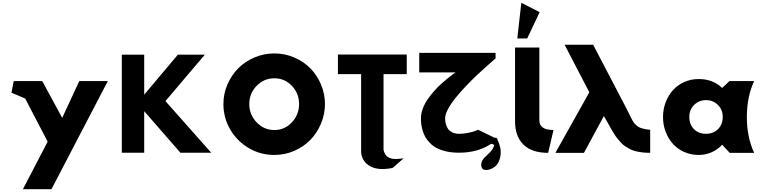

<svg xmlns="http://www.w3.org/2000/svg" viewBox="-20 -1093 5459 1373"><path d="M62 -430.2 78.1 -513.2H282.2L424.8 -250L546.9 -513.2H751L348.1 259.8H144L320.8 -80.1L160.2 -388.2Z M851.1 -1V-702.1H1011.2V-416L1252 -702.1H1444.8L1163.1 -370.1L1490.2 -1H1270L1011.2 -297.9V-1Z M1577.6 -349.1Q1577.6 -421.9 1606.2 -488.5Q1634.8 -555.2 1683.1 -604Q1731.4 -652.8 1799.1 -681.9Q1866.7 -710.9 1941.9 -710.9Q2017.1 -710.9 2084.5 -681.9Q2151.9 -652.8 2199.7 -604Q2247.6 -555.2 2275.6 -488.5Q2303.7 -421.9 2303.7 -349.1Q2303.7 -276.4 2275.6 -209.5Q2247.6 -142.6 2199.7 -93Q2151.9 -43.5 2084.2 -14.2Q2016.6 15.1 1941.9 15.1Q1841.8 15.1 1757.8 -34.7Q1673.8 -84.5 1625.7 -168.2Q1577.6 -252 1577.6 -349.1ZM1941.9 -163.1Q2015.6 -163.1 2067.1 -218Q2118.7 -272.9 2118.7 -349.1Q2118.7 -425.3 2067.4 -479.2Q2016.1 -533.2 1941.9 -533.2Q1867.7 -533.2 1815.2 -479.2Q1762.7 -425.3 1762.7 -349.1Q1762.7 -272.9 1815.2 -218Q1867.7 -163.1 1941.9 -163.1Z M2396.5 -563V-703.1H2888.7V-563H2722.7V-21Q2726.1 -5.4 2732.7 6.1Q2739.3 17.6 2746.8 24.7Q2754.4 31.7 2765.6 36.1Q2776.9 40.5 2785.6 42.2Q2794.4 43.9 2808.1 43.9Q2821.8 43.9 2829.3 43.2Q2836.9 42.5 2849.9 41Q2862.8 39.6 2866.7 39.1L2787.6 107.9Q2687 128.4 2628.2 96.4Q2569.3 64.5 2562.5 -2V-563Z M2978 -575.2V-714.8H3523.9V-674.8Q3516.6 -668.5 3503.4 -657.5Q3490.2 -646.5 3452.9 -613Q3415.5 -579.6 3381.3 -547.1Q3347.2 -514.6 3305.7 -470.5Q3264.2 -426.3 3234.1 -388.7Q3204.1 -351.1 3183.6 -312.7Q3163.1 -274.4 3163.1 -248Q3163.1 -236.8 3164.3 -226.1Q3165.5 -215.3 3171.1 -197.8Q3176.8 -180.2 3186.5 -167.7Q3196.3 -155.3 3215.8 -145.8Q3235.4 -136.2 3262.2 -136.2Q3295.9 -136.2 3330.1 -143.3Q3364.3 -150.4 3381.3 -157.7L3398.9 -165L3519 -106.9Q3530.3 -111.8 3534.2 -102.1Q3549.8 -69.3 3556.4 -41.7Q3563 -14.2 3559.6 15.9Q3556.2 45.9 3540 75.2Q3528.8 95.2 3502.4 109.6Q3476.1 124 3451.7 122.3Q3427.2 120.6 3422.9 99.1Q3418.9 80.6 3424.8 64.5Q3430.7 48.3 3443.1 35.6Q3455.6 22.9 3469 11Q3482.4 -1 3495.1 -17.1Q3507.8 -33.2 3513.2 -50.8Q3515.6 -61 3492.2 -64.9Q3397.9 -1 3262.2 -1Q3212.4 -1 3171.4 -10.3Q3130.4 -19.5 3102.8 -34.4Q3075.2 -49.3 3054.2 -70.8Q3033.2 -92.3 3021.2 -113.8Q3009.3 -135.3 3002 -160.9Q2994.6 -186.5 2992.4 -206.5Q2990.2 -226.6 2990.2 -248Q2990.2 -281.7 3003.9 -317.9Q3017.6 -354 3039.6 -385Q3061.5 -416 3087.9 -445.6Q3114.3 -475.1 3140.6 -498.3Q3167 -521.5 3189 -539.1Q3210.9 -556.6 3224.6 -565.9L3238.3 -575.2Z M3679.2 -817.9 3708 -1073.2 3838.9 -1005.9 3750 -817.9ZM3663.1 -225.1V-752.9H3836.9V-233.9Q3836.9 -218.3 3841.6 -206.3Q3846.2 -194.3 3854.7 -187Q3863.3 -179.7 3872.6 -174.8Q3881.8 -169.9 3894.8 -167.5Q3907.7 -165 3916.7 -164.3Q3925.8 -163.6 3938 -163.1L3899.9 0Q3782.7 0 3722.9 -59.3Q3663.1 -118.7 3663.1 -225.1Z M3951.7 0 4194.3 -433.1 4017.6 -772.9H4221.7L4454.6 -327.1Q4463.4 -311 4473.6 -289.8Q4483.9 -268.6 4489.5 -257.1Q4495.1 -245.6 4503.4 -231Q4511.7 -216.3 4518.8 -208.5Q4525.9 -200.7 4536.6 -191.9Q4547.4 -183.1 4560.1 -178.7Q4572.8 -174.3 4589.8 -170.4Q4606.9 -166.5 4629.4 -165V0Q4598.6 0 4571.8 -3.4Q4544.9 -6.8 4523.4 -12.2Q4502 -17.6 4482.4 -28.1Q4462.9 -38.6 4448.5 -48.3Q4434.1 -58.1 4418.9 -74.7Q4403.8 -91.3 4393.6 -104.2Q4383.3 -117.2 4369.6 -139.2Q4356 -161.1 4347.2 -176.8Q4338.4 -192.4 4323.5 -219Q4308.6 -245.6 4298.3 -263.2L4155.8 0Z M4976.1 -527.8Q5078.6 -527.8 5144 -463.9L5196.3 -513.2H5373Q5320.8 -400.9 5320.8 -256.6Q5320.8 -112.3 5373 0H5198.2L5144 -58.1Q5114.3 -24.9 5070.3 -4.9Q5026.4 15.1 4976.1 15.1Q4920.9 15.1 4873 -6.1Q4825.2 -27.3 4792.2 -64Q4759.3 -100.6 4740.2 -150.4Q4721.2 -200.2 4721.2 -255.9Q4721.2 -311.5 4740.2 -361.6Q4759.3 -411.6 4792.2 -448.2Q4825.2 -484.9 4873 -506.3Q4920.9 -527.8 4976.1 -527.8ZM5029.3 -136.2Q5081.1 -136.2 5114.7 -169.9Q5148.4 -203.6 5148.4 -255.9Q5148.4 -308.1 5114 -342.5Q5079.6 -377 5029.3 -377Q4978.5 -377 4943.8 -342.8Q4909.2 -308.6 4909.2 -255.9Q4909.2 -203.1 4942.4 -169.7Q4975.6 -136.2 5029.3 -136.2Z"/></svg>

Font: Hussar Preview
Style: Bold
Weight: 700
Foundry: Cannot Into Space Fonts, PlusOne Fonts
Version: Version 2.29RC2 "Millennial"